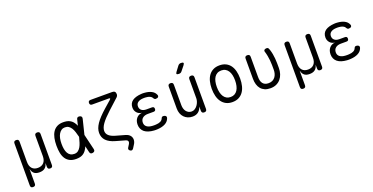

<svg xmlns="http://www.w3.org/2000/svg" viewBox="-28 -1705 5456 2805"><g transform="rotate(-20 2700.0 -302.5)"><path d="M137 180Q117 180 107.5 170.5Q98 161 98 140V-510Q98 -531 107.5 -540.5Q117 -550 137.5 -550Q158 -550 167.5 -540.5Q177 -531 177 -510V-197Q177 -131 208.5 -95Q240 -59 299 -59Q358 -59 391 -95Q424 -131 424 -197V-510Q424 -531 434 -540.5Q444 -550 464 -550Q484 -550 494 -540.5Q504 -531 504 -510V-29Q504 -9 494 0.5Q484 10 464.5 10Q445 10 435.5 0.5Q426 -9 426 -29V-88Q425 -88 423 -79Q412 -37 382 -13.5Q352 10 298.5 10Q245 10 217.5 -13.5Q190 -37 180 -79Q178 -88 177.5 -88Q177 -88 177 -78V140Q177 161 167 170.5Q157 180 137 180Z M1158 -40Q1163 -20 1155.5 -8Q1148 4 1128 8.5Q1108 13 1095.5 5.5Q1083 -2 1079 -22L1056 -119Q1044 -89 1028 -66Q1005 -30 967.5 -10Q930 10 870 10Q813 10 773 -10Q733 -30 708.5 -66.5Q684 -103 673.5 -154.5Q663 -206 663 -270Q663 -334 674 -387Q685 -440 709.5 -478.5Q734 -517 774 -538.5Q814 -560 870 -560Q930 -560 967.5 -541.5Q1005 -523 1029 -489Q1045 -467 1057 -438L1079 -528Q1083 -548 1095.5 -555.5Q1108 -563 1128 -558.5Q1148 -554 1155.5 -542Q1163 -530 1158 -510L1101 -279ZM1018 -280 1017 -284Q1007 -324 995.5 -360Q984 -396 967.5 -422.5Q951 -449 927.5 -465Q904 -481 870 -481Q838 -481 814.5 -465Q791 -449 774.5 -421Q758 -393 750 -354.5Q742 -316 742 -270Q742 -224 749 -187.5Q756 -151 771 -124.5Q786 -98 810.5 -83.5Q835 -69 870 -69Q904 -69 927.5 -86.5Q951 -104 967.5 -132.5Q984 -161 995.5 -198Q1007 -235 1017 -275Z M1730 -634 1570 -488Q1477 -403 1434.5 -343.5Q1392 -284 1392 -234Q1392 -191 1425 -161Q1458 -131 1523 -113L1665 -73Q1710 -60 1732.5 -33Q1755 -6 1755 30Q1755 47 1749 66Q1743 85 1730 104L1701 150Q1691 165 1678 168.5Q1665 172 1650 162Q1635 152 1632 139.5Q1629 127 1639 112L1666 69Q1671 60 1673.5 52.5Q1676 45 1676 38Q1676 25 1667.5 16Q1659 7 1642 2L1498 -39Q1404 -65 1358 -113Q1312 -161 1312 -233Q1312 -300 1361 -372.5Q1410 -445 1518 -540L1624 -633Q1638 -646 1636 -652Q1634 -658 1616 -658H1359Q1342 -658 1332.5 -667Q1323 -676 1323 -694Q1323 -712 1332 -721Q1341 -730 1359 -730H1696Q1723 -730 1736 -717Q1749 -704 1749 -678Q1749 -665 1744 -654Q1739 -643 1730 -634Z M2302 -469Q2308 -458 2307.5 -448.5Q2307 -439 2301.5 -432Q2296 -425 2286 -421.5Q2276 -418 2262 -418Q2257 -418 2252.5 -419Q2248 -420 2244 -423Q2240 -426 2236 -431Q2232 -436 2227 -443Q2218 -463 2192.5 -474.5Q2167 -486 2131 -488Q2119 -489 2107.5 -489Q2096 -489 2084 -488Q2035 -485 2006.5 -463.5Q1978 -442 1978 -403Q1978 -365 2004.5 -342.5Q2031 -320 2080 -320H2165Q2183 -320 2191.5 -311.5Q2200 -303 2200 -285Q2200 -268 2191.5 -259.5Q2183 -251 2165 -251H2078Q2025 -251 1994.5 -225.5Q1964 -200 1964 -155Q1964 -113 1995 -90Q2026 -67 2079 -64Q2093 -63 2107.5 -63Q2122 -63 2136 -64Q2178 -66 2205.5 -79.5Q2233 -93 2243 -118Q2246 -125 2249 -130Q2252 -135 2255.5 -138Q2259 -141 2264 -142.5Q2269 -144 2274 -144Q2288 -144 2298.5 -140Q2309 -136 2315 -129.5Q2321 -123 2322 -113.5Q2323 -104 2318 -92Q2301 -46 2253.5 -21Q2206 4 2136 8Q2122 9 2107.5 9Q2093 9 2079 8Q2034 5 1997 -6.5Q1960 -18 1934.5 -38.5Q1909 -59 1895.5 -88.5Q1882 -118 1882 -154Q1882 -214 1914 -252.5Q1946 -291 2002 -296Q1955 -300 1925.5 -333Q1896 -366 1896 -413Q1896 -448 1909 -474Q1922 -500 1946.5 -517.5Q1971 -535 2006 -545Q2041 -555 2084 -558Q2096 -559 2107.5 -559Q2119 -559 2131 -558Q2196 -554 2240.5 -531.5Q2285 -509 2302 -469Z M2820 -224V-520Q2820 -541 2830 -550.5Q2840 -560 2860 -560Q2880 -560 2890 -550.5Q2900 -541 2900 -520V-30Q2900 -9 2890 0.5Q2880 10 2860 10Q2840 10 2830 0.5Q2820 -9 2820 -30V-96Q2805 -46 2770 -18Q2735 10 2680 10Q2640 10 2607 -4Q2574 -18 2550 -43Q2526 -68 2513 -103Q2500 -138 2500 -181V-520Q2500 -541 2510 -550.5Q2520 -560 2540 -560Q2560 -560 2570 -550.5Q2580 -541 2580 -520V-203Q2580 -176 2587 -151Q2594 -126 2608.5 -107Q2623 -88 2644 -76.5Q2665 -65 2693 -65Q2720 -65 2743.5 -80.5Q2767 -96 2784 -119.5Q2801 -143 2810.5 -171Q2820 -199 2820 -224ZM2751 -667Q2742 -655 2730.5 -650Q2719 -645 2705 -645Q2676 -645 2670.5 -655.5Q2665 -666 2683 -689L2737 -761Q2746 -773 2757.5 -779Q2769 -785 2784 -785Q2815 -785 2821 -773.5Q2827 -762 2808 -738Z M3300 10Q3244 10 3203 -11Q3162 -32 3134 -70Q3106 -108 3092.5 -160.5Q3079 -213 3079 -276Q3079 -339 3092.5 -391Q3106 -443 3133.5 -480.5Q3161 -518 3202.5 -539Q3244 -560 3301 -560Q3357 -560 3399 -539Q3441 -518 3468 -480.5Q3495 -443 3508 -391Q3521 -339 3521 -277Q3521 -213 3507.5 -160.5Q3494 -108 3466.5 -70Q3439 -32 3397.5 -11Q3356 10 3300 10ZM3300 -69Q3336 -69 3362.5 -84Q3389 -99 3406.5 -126Q3424 -153 3433 -191.5Q3442 -230 3442 -277Q3442 -322 3433.5 -359.5Q3425 -397 3407.5 -424Q3390 -451 3363.5 -466Q3337 -481 3301 -481Q3264 -481 3237 -466Q3210 -451 3192.5 -424Q3175 -397 3166.5 -359Q3158 -321 3158 -275Q3158 -229 3167 -191Q3176 -153 3193.5 -126Q3211 -99 3237.5 -84Q3264 -69 3300 -69Z M3695 -520Q3695 -541 3704.5 -550.5Q3714 -560 3734 -560Q3755 -560 3764.5 -550.5Q3774 -541 3774 -520V-207Q3774 -176 3780 -151Q3786 -126 3800 -107.5Q3814 -89 3836 -79Q3858 -69 3890 -69Q3926 -69 3951.5 -82.5Q3977 -96 3993.5 -118Q4010 -140 4018 -168.5Q4026 -197 4026 -227Q4026 -268 4025.5 -304Q4025 -340 4021.5 -375Q4018 -410 4011.5 -445.5Q4005 -481 3993 -520Q3992 -523 3991.5 -526Q3991 -529 3991 -531Q3991 -547 4005.5 -553.5Q4020 -560 4033 -560Q4053 -560 4060 -549Q4067 -538 4073 -520Q4085 -482 4091.5 -446.5Q4098 -411 4101 -375.5Q4104 -340 4104.5 -303.5Q4105 -267 4105 -227Q4105 -179 4091.5 -136Q4078 -93 4051 -60.5Q4024 -28 3984 -9Q3944 10 3890 10Q3840 10 3803.5 -6Q3767 -22 3743 -50.5Q3719 -79 3707 -119.5Q3695 -160 3695 -207Z M4337 180Q4317 180 4307.5 170.5Q4298 161 4298 140V-510Q4298 -531 4307.5 -540.5Q4317 -550 4337.5 -550Q4358 -550 4367.5 -540.5Q4377 -531 4377 -510V-197Q4377 -131 4408.5 -95Q4440 -59 4499 -59Q4558 -59 4591 -95Q4624 -131 4624 -197V-510Q4624 -531 4634 -540.5Q4644 -550 4664 -550Q4684 -550 4694 -540.5Q4704 -531 4704 -510V-29Q4704 -9 4694 0.5Q4684 10 4664.5 10Q4645 10 4635.5 0.5Q4626 -9 4626 -29V-88Q4625 -88 4623 -79Q4612 -37 4582 -13.5Q4552 10 4498.5 10Q4445 10 4417.5 -13.5Q4390 -37 4380 -79Q4378 -88 4377.5 -88Q4377 -88 4377 -78V140Q4377 161 4367 170.5Q4357 180 4337 180Z M5302 -469Q5308 -458 5307.5 -448.5Q5307 -439 5301.5 -432Q5296 -425 5286 -421.5Q5276 -418 5262 -418Q5257 -418 5252.5 -419Q5248 -420 5244 -423Q5240 -426 5236 -431Q5232 -436 5227 -443Q5218 -463 5192.5 -474.5Q5167 -486 5131 -488Q5119 -489 5107.5 -489Q5096 -489 5084 -488Q5035 -485 5006.5 -463.5Q4978 -442 4978 -403Q4978 -365 5004.5 -342.5Q5031 -320 5080 -320H5165Q5183 -320 5191.5 -311.5Q5200 -303 5200 -285Q5200 -268 5191.5 -259.5Q5183 -251 5165 -251H5078Q5025 -251 4994.5 -225.5Q4964 -200 4964 -155Q4964 -113 4995 -90Q5026 -67 5079 -64Q5093 -63 5107.5 -63Q5122 -63 5136 -64Q5178 -66 5205.5 -79.5Q5233 -93 5243 -118Q5246 -125 5249 -130Q5252 -135 5255.5 -138Q5259 -141 5264 -142.5Q5269 -144 5274 -144Q5288 -144 5298.5 -140Q5309 -136 5315 -129.5Q5321 -123 5322 -113.5Q5323 -104 5318 -92Q5301 -46 5253.5 -21Q5206 4 5136 8Q5122 9 5107.5 9Q5093 9 5079 8Q5034 5 4997 -6.5Q4960 -18 4934.5 -38.5Q4909 -59 4895.5 -88.5Q4882 -118 4882 -154Q4882 -214 4914 -252.5Q4946 -291 5002 -296Q4955 -300 4925.5 -333Q4896 -366 4896 -413Q4896 -448 4909 -474Q4922 -500 4946.5 -517.5Q4971 -535 5006 -545Q5041 -555 5084 -558Q5096 -559 5107.5 -559Q5119 -559 5131 -558Q5196 -554 5240.5 -531.5Q5285 -509 5302 -469Z"/></g></svg>

Font: Maple Mono Normal NL Light
Style: Regular
Weight: 300
Monospace: yes
Designer: subframe7536
Version: Version 7.000